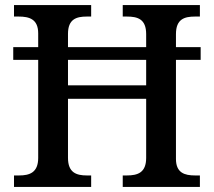

<svg xmlns="http://www.w3.org/2000/svg" viewBox="-20 -734 840 754"><path d="M35 0H338V-45H321C280 -45 247 -56 247 -114V-346H554V-114C554 -56 521 -45 478 -45H462V0H765V-45H746C705 -45 671 -55 671 -110V-499H768V-549H671V-600C671 -659 704 -669 746 -669H765V-714H462V-669H478C521 -669 554 -659 554 -600V-549H247V-601C247 -659 280 -669 321 -669H338V-714H35V-669H53C95 -669 130 -659 130 -603V-549H32V-499H130V-114C130 -56 96 -45 55 -45H35ZM247 -399V-499H554V-399Z"/></svg>

Font: Noto Serif Gurmukhi Medium
Style: Regular
Weight: 500
Designer: Vaibhav Singh and the Monotype Design Team
Foundry: Monotype Imaging Inc.
Version: Version 2.004